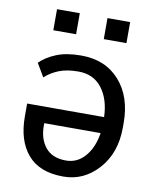

<svg xmlns="http://www.w3.org/2000/svg" viewBox="-83 -787 693 860"><g transform="rotate(10 263.5 -357.5)"><path d="M249.5 -538.6Q359.9 -538.6 424.3 -466.1Q488.8 -393.6 488.8 -274.9V-252.9Q488.8 -137.2 422.6 -63.7Q356.4 9.8 263.2 9.3Q155.3 9.3 101.6 -53.5Q47.9 -116.2 47.9 -225.6V-284.7H397.9Q395.5 -365.2 357.2 -415.5Q318.8 -465.8 249.5 -465.8Q198.2 -465.8 162.1 -451.7Q126 -437.5 98.6 -412.6L63 -473.1Q91.8 -501.5 137.2 -520Q182.6 -538.6 249.5 -538.6ZM263.2 -63.5Q314.5 -63.5 349.6 -104.2Q384.8 -145 395 -211.4H138.7V-199.2Q138.7 -139.6 169.7 -101.6Q200.7 -63.5 263.2 -63.5ZM439 -628.4H335.9V-724.1H439ZM210 -628.4H106.4V-724.1H210Z"/></g></svg>

Font: Roboto Web
Style: Regular
Weight: 400
Designer: Google
Version: Version 1.200310; 2013